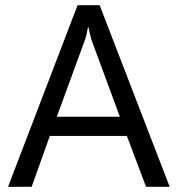

<svg xmlns="http://www.w3.org/2000/svg" viewBox="-20 -720 685 740"><path d="M634 0H543L469 -196H172L102 0H11L279 -700H364ZM442 -270 332 -568Q330 -576 327 -587.5Q324 -599 321 -615H319Q316 -600 313.5 -588Q311 -576 308 -568L199 -270Z"/></svg>

Font: A_ThatdaokhamC
Style: Regular
Weight: 400
Designer: Rangsiwut Chaisin
Foundry: Rangsiwut Chaisin
Version: Version 1.000